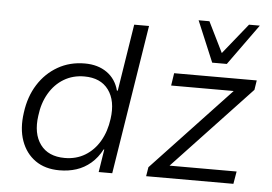

<svg xmlns="http://www.w3.org/2000/svg" viewBox="-53 -823 1277 903"><g transform="rotate(5 586.0 -372.0)"><path d="M258 8Q190 8 144 -24.5Q98 -57 77.5 -114.5Q57 -172 68 -248Q78 -324 114 -381Q150 -438 206.5 -470.5Q263 -503 334 -503Q396 -503 438.5 -473Q481 -443 495 -389H499L549 -705H619L507 0H443L460 -108H457Q436 -68 405.5 -42Q375 -16 338 -4Q301 8 258 8ZM278 -52Q332 -52 374 -77.5Q416 -103 442.5 -148.5Q469 -194 477 -254Q489 -340 451.5 -391Q414 -442 337 -442Q283 -442 240.5 -416.5Q198 -391 171 -345Q144 -299 137 -239Q125 -154 162.5 -103Q200 -52 278 -52ZM667 0 674 -43 1064 -458 1067 -435H747L756 -494H1146L1139 -449L747 -32L745 -59H1089L1079 0ZM930 -559 849 -752H900L971 -608L1087 -752H1138L999 -559Z"/></g></svg>

Font: Nunito Sans 7pt Light
Style: Italic
Weight: 300
Italic angle: -9°
Designer: Vernon Adams
Foundry: Vernon Adams
Version: Version 3.101;gftools[0.9.27]